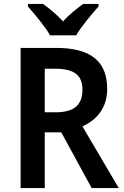

<svg xmlns="http://www.w3.org/2000/svg" viewBox="-20 -958 631 978"><path d="M235 -778H368C393 -822 448 -887 482 -925V-938H404C371 -914 334 -886 301 -849C269 -885 230 -916 199 -938H122V-925C157 -886 211 -821 235 -778ZM266 -714H85V0H208V-284H292L447 0H585L400 -314C470 -346 526 -406 526 -505C526 -645 443 -714 266 -714ZM259 -608C355 -608 400 -578 400 -501C400 -426 360 -386 264 -386H208V-608Z"/></svg>

Font: Noto Sans Gujarati UI SemiCondensed SemiBold
Style: Regular
Weight: 600
Width: 4
Designer: Jelle Bosma - Monotype Design Team, Universal Thirst
Foundry: Monotype Imaging Inc.
Version: Version 2.106